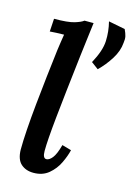

<svg xmlns="http://www.w3.org/2000/svg" viewBox="-120 -844 639 918"><g transform="rotate(15 199.0 -385.5)"><path d="M233 -755Q228 -711 222 -666.5Q216 -622 212 -585Q189 -389 177 -272Q165 -155 165 -104Q165 -68 183 -68Q197 -68 212 -86.5Q227 -105 240 -153L286 -140Q279 -110 262 -74.5Q245 -39 215 -14Q185 11 140 11Q102 11 78 -10.5Q54 -32 53 -80Q53 -121 57 -180.5Q61 -240 68 -309Q75 -378 83 -449.5Q91 -521 99 -585Q102 -607 105 -627Q108 -647 111 -665Q95 -665 74.5 -664Q54 -663 41 -662L45 -726Q113 -726 144.5 -735.5Q176 -745 188 -755ZM309 -547 274 -573Q310 -639 312 -687Q314 -735 302 -782L384 -766Q393 -747 396 -733.5Q399 -720 396 -701Q393 -660 367.5 -619.5Q342 -579 309 -547Z"/></g></svg>

Font: Lora SemiBold
Style: Italic
Weight: 600
Italic angle: -3°
Designer: Olga Karpushina, Alexei Vanyashin (Cyrillic)
Foundry: Cyreal
Version: Version 3.011; ttfautohint (v1.8.4.7-5d5b)